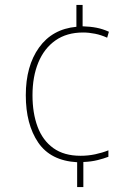

<svg xmlns="http://www.w3.org/2000/svg" viewBox="-20 -837 552 774"><path d="M313 -731Q345 -730 370 -725Q395 -720 419 -709L412 -685Q388 -696 363 -701Q338 -706 315 -706Q249 -706 203.5 -674Q158 -642 134.5 -585Q111 -528 111 -453Q111 -381 131.5 -326Q152 -271 195 -240Q238 -209 305 -209Q335 -209 363.5 -215Q392 -221 417 -231V-205Q399 -198 373 -191.5Q347 -185 316 -184V-83H291V-183Q184 -189 134 -262.5Q84 -336 84 -453Q84 -571 137.5 -645.5Q191 -720 288 -729V-817H313Z"/></svg>

Font: Noto Sans Kannada UI SemiCondensed Thin
Style: Regular
Weight: 100
Width: 4
Designer: Jelle Bosma - Monotype Design Team
Foundry: Monotype Imaging Inc.
Version: Version 2.005; ttfautohint (v1.8.4.7-5d5b)